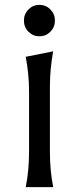

<svg xmlns="http://www.w3.org/2000/svg" viewBox="-20 -767 323 787"><path d="M96.7 -728.3Q115.2 -747.1 141.6 -747.1Q168 -747.1 186.5 -728.3Q205.1 -709.5 205.1 -682.6Q205.1 -655.8 186.5 -637Q168 -618.2 141.6 -618.2Q115.2 -618.2 96.7 -637Q78.1 -655.8 78.1 -682.6Q78.1 -709.5 96.7 -728.3ZM85.4 0Q99.1 -66.9 99.1 -144V-389.2Q99.1 -463.9 85.4 -534.2L197.8 -556.6Q184.6 -481.9 184.6 -413.6V-144Q184.6 -67.4 198.2 0Z"/></svg>

Font: Classica
Style: Book
Weight: 400
Designer: Wojciech Kalinowski "wmk69" (wmk69@o2.pl)
Foundry: Wojciech Kalinowski "wmk69" (wmk69@o2.pl)
Version: Version 2.1.1; 2021-05-14